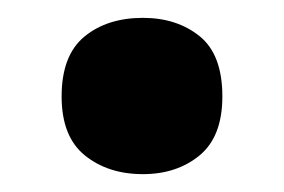

<svg xmlns="http://www.w3.org/2000/svg" viewBox="-20 -460 318 215"><path d="M49 -352Q49 -398 74.5 -419Q100 -440 140 -440Q178 -440 203.5 -419.5Q229 -399 229 -352Q229 -307 203.5 -286Q178 -265 140 -265Q101 -265 75 -286Q49 -307 49 -352Z"/></svg>

Font: Noto Sans Devanagari UI SemiCondensed ExtraBold
Style: Regular
Weight: 800
Width: 4
Designer: Jelle Bosma - Monotype Design Team
Foundry: Monotype Imaging Inc.
Version: Version 2.004; ttfautohint (v1.8.4.7-5d5b)